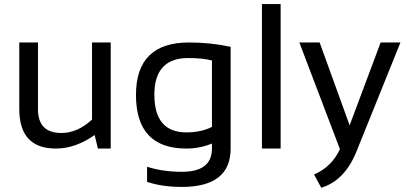

<svg xmlns="http://www.w3.org/2000/svg" viewBox="-20 -718 1967 928"><path d="M515.1 -512.7V0H453.1L437.5 -65.4Q344.2 0 250 0Q73.2 0 73.2 -190.9V-512.7H163.6V-189.5Q163.6 -75.2 276.9 -75.2Q354.5 -75.2 424.8 -140.1V-512.7Z M1004.4 -425.8Q958 -437.5 889.6 -437.5Q726.1 -437.5 726.1 -260.3Q726.1 -78.1 880.9 -78.1Q951.2 -78.1 1004.4 -104.5ZM1094.7 0Q1094.7 185.5 858.9 185.5Q764.2 185.5 690.9 161.1V87.9Q765.6 112.3 859.9 112.3Q1004.4 112.3 1004.4 0V-24.4Q946.8 0 880.4 0Q637.2 0 637.2 -259.3Q637.2 -512.7 893.6 -512.7Q997.6 -512.7 1094.7 -491.7Z M1336.4 -698.2V0H1246.1V-698.2Z M1426.8 -512.7H1524.9L1669.9 -112.3L1819.8 -512.7H1915.5L1702.6 15.1Q1646 154.8 1532.7 189.5L1498 125.5Q1584 87.9 1623 2.9Z"/></svg>

Font: Sansation
Style: Regular
Weight: 400
Designer: Bernd Montag
Version: Version 1.301